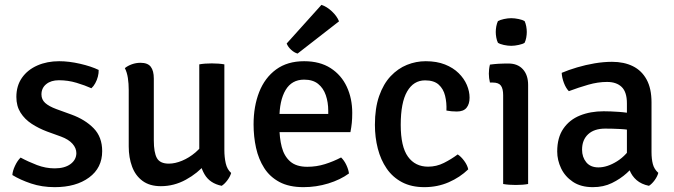

<svg xmlns="http://www.w3.org/2000/svg" viewBox="-20 -759 2782 792"><path d="M31 -37Q32 -54 42 -75.2Q52 -96.5 65 -109Q96.5 -92 132.5 -78.2Q168.5 -64.5 205.5 -64.5Q246.5 -64.5 270.5 -82Q294.5 -99.5 295 -127Q295 -148 279 -166Q263 -184 232 -195.5L174 -216.5Q139.5 -229.5 110.8 -248.2Q82 -267 64.8 -294.2Q47.5 -321.5 47.5 -359Q47.5 -405 70.5 -438Q93.5 -471 133.8 -488.8Q174 -506.5 224 -506.5Q264.5 -506.5 310.2 -496Q356 -485.5 387 -470.5Q387.5 -458 383.8 -443.2Q380 -428.5 373 -415.8Q366 -403 357 -395Q330.5 -407 295.5 -417.5Q260.5 -428 223 -428Q190.5 -428 170.8 -412Q151 -396 151 -369.5Q151 -348.5 166.2 -334.5Q181.5 -320.5 212.5 -309L274.5 -286.5Q331 -266 366.2 -230Q401.5 -194 401.5 -135.5Q401.5 -66.5 347.5 -26.8Q293.5 13 205.5 13Q153 13 108.2 -2Q63.5 -17 31 -37Z M905.5 -140Q905.5 -110.5 911.2 -85.2Q917 -60 933.5 -45.5Q929.5 -31 918.2 -15.8Q907 -0.5 894.5 7.5Q845.5 -2.5 823.8 -39.8Q802 -77 802 -125V-493.5Q812.5 -495.5 826 -496.5Q839.5 -497.5 853.5 -497.5Q867.5 -497.5 881 -496.5Q894.5 -495.5 905.5 -493.5ZM511 -388Q511 -414 507.5 -437.2Q504 -460.5 495 -478Q506.5 -487.5 523.8 -493.8Q541 -500 559.5 -500Q589.5 -500 602 -483.5Q614.5 -467 614.5 -435V-180Q614.5 -130 627.2 -107Q640 -84 676.5 -84Q702 -84 731 -96Q760 -108 786.2 -130.2Q812.5 -152.5 828.5 -182V-83.5Q795.5 -44.5 746.8 -17.8Q698 9 643.5 9Q597.5 9 568 -12.8Q538.5 -34.5 524.8 -71.8Q511 -109 511 -155Z M1090.5 -214V-289H1334V-302Q1334 -337 1324 -366.2Q1314 -395.5 1292.2 -413Q1270.5 -430.5 1234.5 -430.5Q1183.5 -430.5 1158 -387.5Q1132.5 -344.5 1132.5 -269V-237.5Q1132.5 -190.5 1142.2 -152.8Q1152 -115 1177 -93Q1202 -71 1247.5 -71Q1285.5 -71 1320.5 -82Q1355.5 -93 1387 -109.5Q1400 -97 1408.8 -78.2Q1417.5 -59.5 1419.5 -43.5Q1384 -17.5 1334.2 -2.2Q1284.5 13 1232 13Q1172.5 13 1132.8 -8.2Q1093 -29.5 1069.8 -66Q1046.5 -102.5 1036.2 -149Q1026 -195.5 1026 -246Q1026 -320.5 1049.2 -379.5Q1072.5 -438.5 1119 -472.5Q1165.5 -506.5 1234.5 -506.5Q1299.5 -506.5 1343.8 -478Q1388 -449.5 1410.5 -401.2Q1433 -353 1433 -293.5Q1433 -269.5 1431.2 -252.2Q1429.5 -235 1425.5 -214ZM1306 -739Q1328.5 -731.5 1349.2 -712Q1370 -692.5 1378.5 -671L1207.5 -538Q1193.5 -542 1180.8 -553.8Q1168 -565.5 1162.5 -579.5Z M1821.5 -303Q1823 -335.5 1816 -364Q1809 -392.5 1789.5 -410Q1770 -427.5 1733.5 -427.5Q1686 -427.5 1659.5 -381.8Q1633 -336 1633 -244Q1633 -154 1662.8 -112.8Q1692.5 -71.5 1746 -71.5Q1780.5 -71.5 1811.2 -87Q1842 -102.5 1868 -122Q1881.5 -113.5 1894.8 -95.5Q1908 -77.5 1911.5 -60.5Q1877.5 -27.5 1831 -7.2Q1784.5 13 1730.5 13Q1677 13 1638.2 -7.5Q1599.5 -28 1575 -63.8Q1550.5 -99.5 1538.5 -146Q1526.5 -192.5 1526.5 -244Q1526.5 -313 1544 -363Q1561.5 -413 1591.5 -444.8Q1621.5 -476.5 1658.8 -491.5Q1696 -506.5 1736 -506.5Q1781.5 -506.5 1815.5 -493Q1849.5 -479.5 1872 -457.2Q1894.5 -435 1905.8 -408.5Q1917 -382 1917 -356Q1917 -330 1904.5 -314.5Q1892 -299 1864.5 -299Q1841.5 -299 1821.5 -303Z M2158.5 0Q2148 2 2134.8 3Q2121.5 4 2107.5 4Q2093.5 4 2080 3Q2066.5 2 2055.5 0V-366.5Q2055.5 -393 2046.2 -405.8Q2037 -418.5 2012.5 -418.5H2001Q1996.5 -437 1996.5 -455Q1996.5 -464 1997.5 -473.2Q1998.5 -482.5 2001 -492.5Q2020 -495 2036.8 -496Q2053.5 -497 2064.5 -497H2077.5Q2115.5 -497 2137 -473.2Q2158.5 -449.5 2158.5 -408.5ZM2025 -627Q2025 -638 2027.2 -650.2Q2029.5 -662.5 2034 -672Q2043 -677 2058.8 -680.5Q2074.5 -684 2089 -684Q2103 -684 2119.5 -680.5Q2136 -677 2144 -672Q2148.5 -662.5 2150.8 -650Q2153 -637.5 2153 -627Q2153 -616.5 2150.8 -604Q2148.5 -591.5 2144 -582.5Q2137 -577.5 2120 -573.8Q2103 -570 2089 -570Q2074.5 -570 2058.5 -573.5Q2042.5 -577 2034 -582.5Q2029.5 -591.5 2027.2 -604Q2025 -616.5 2025 -627Z M2278.5 -134Q2278.5 -191.5 2303.8 -228.2Q2329 -265 2372.2 -282.5Q2415.5 -300 2470 -300Q2498 -300 2533.2 -297.5Q2568.5 -295 2599 -288V-218.5Q2572.5 -225 2539 -226.8Q2505.5 -228.5 2476.5 -228.5Q2431 -228.5 2406 -205.2Q2381 -182 2381 -141.5Q2381 -111 2398.2 -89.8Q2415.5 -68.5 2448.5 -68.5Q2485 -68.5 2525.5 -93.8Q2566 -119 2594 -168.5L2610 -90Q2592 -69 2565.5 -45Q2539 -21 2504.2 -4Q2469.5 13 2425.5 13Q2376 13 2343.2 -9Q2310.5 -31 2294.5 -64.8Q2278.5 -98.5 2278.5 -134ZM2695.5 -46Q2692 -32 2680.8 -16.2Q2669.5 -0.5 2657 7.5Q2625.5 1 2606 -16Q2586.5 -33 2577.2 -56.8Q2568 -80.5 2566 -107V-332.5Q2566 -379.5 2544.5 -400.2Q2523 -421 2484 -421Q2446.5 -421 2406.5 -409.5Q2366.5 -398 2326.5 -383Q2314.5 -395 2306.2 -416.8Q2298 -438.5 2297 -458.5Q2325 -470.5 2360.5 -481Q2396 -491.5 2433.2 -497.8Q2470.5 -504 2504.5 -504Q2554 -504 2590.5 -486Q2627 -468 2647.2 -431Q2667.5 -394 2667.5 -336.5V-131.5Q2667.5 -103.5 2673 -82.2Q2678.5 -61 2695.5 -46Z"/></svg>

Font: Signika Light
Style: Regular
Weight: 400
Version: Version 2.003;gftools[0.9.32]